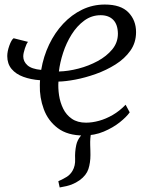

<svg xmlns="http://www.w3.org/2000/svg" viewBox="-20 -587 654 846"><path d="M243 239 237 211.5Q259.5 201.5 274.8 191.8Q290 182 299.5 165.5Q312.5 143.5 311 113Q309.5 82.5 316 52Q320.5 31 334.5 13.5Q348.5 -4 356.5 -15L406.5 -48Q387 -25.5 381.8 -2.2Q376.5 21 377.5 53Q378 64 378.2 75Q378.5 86 378.5 96Q378.5 130 369.5 157.8Q360.5 185.5 331 207Q315 218.5 295.8 226Q276.5 233.5 243 239ZM103.5 -402.5Q97 -396 89.8 -374Q82.5 -352 82.5 -338.5Q82.5 -316 100.8 -299.5Q119 -283 161.5 -279Q171.5 -338.5 196.5 -390.8Q221.5 -443 258.5 -482.5Q295.5 -522 342 -544.5Q388.5 -567 442 -567Q512.5 -567 546 -532.2Q579.5 -497.5 579.5 -445.5Q579.5 -399 554.5 -363.8Q529.5 -328.5 489 -303Q448.5 -277.5 402 -261Q355.5 -244.5 311.8 -236.2Q268 -228 237.5 -227.5Q235.5 -199 240.2 -167.2Q245 -135.5 258.5 -108Q272 -80.5 296.8 -63.5Q321.5 -46.5 359 -46.5Q386.5 -46.5 416.5 -54.8Q446.5 -63 476.8 -80.5Q507 -98 533.5 -125.5L551.5 -92Q537.5 -72 507.8 -48.2Q478 -24.5 437.2 -7.2Q396.5 10 348 10Q277.5 10 234.5 -22.5Q191.5 -55 172.8 -106.2Q154 -157.5 155.5 -212.5Q155.5 -218 155.8 -223.2Q156 -228.5 156.5 -233.5Q115.5 -236.5 82.8 -248.5Q50 -260.5 31 -283.2Q12 -306 12 -340Q12 -360.5 21.2 -386.2Q30.5 -412 40 -418.5ZM423.5 -520Q383.5 -520 351.2 -496.2Q319 -472.5 295.5 -435Q272 -397.5 258 -354.2Q244 -311 239.5 -272Q280.5 -273 325.8 -284.8Q371 -296.5 410.2 -317.8Q449.5 -339 474.5 -369.2Q499.5 -399.5 499.5 -438.5Q499 -479 479 -499.5Q459 -520 423.5 -520Z"/></svg>

Font: Merriweather 20pt Light
Style: Italic
Weight: 300
Italic angle: -7.8°
Version: Version 2.101